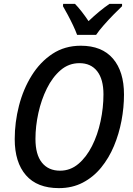

<svg xmlns="http://www.w3.org/2000/svg" viewBox="-20 -961 685 991"><path d="M284 10Q172 10 114 -56.5Q56 -123 56 -243Q56 -330 78 -415.5Q100 -501 143.5 -571Q187 -641 250.5 -683Q314 -725 397 -725Q506 -725 563 -658.5Q620 -592 620 -473Q620 -406 607 -337.5Q594 -269 568 -207Q542 -145 502 -96Q462 -47 407.5 -18.5Q353 10 284 10ZM290 -80Q343 -80 384.5 -115Q426 -150 455 -207.5Q484 -265 499 -335Q514 -405 514 -474Q514 -552 481.5 -593.5Q449 -635 390 -635Q335 -635 293 -599Q251 -563 222 -504.5Q193 -446 178 -377.5Q163 -309 163 -244Q163 -163 196.5 -121.5Q230 -80 290 -80ZM378 -781Q370 -803 357 -830.5Q344 -858 330 -884Q316 -910 305 -929L306 -941H367Q382 -926 400.5 -902.5Q419 -879 437 -852Q495 -907 545 -941H610V-929Q593 -913 566.5 -886Q540 -859 515 -830.5Q490 -802 476 -781Z"/></svg>

Font: Noto Sans SemiCondensed Medium
Style: Italic
Weight: 500
Width: 4
Italic angle: -12°
Designer: Monotype Design Team
Foundry: Monotype Imaging Inc.
Version: Version 2.013; ttfautohint (v1.8.4.7-5d5b)